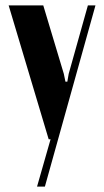

<svg xmlns="http://www.w3.org/2000/svg" viewBox="-20 -515 385 710"><path d="M140 -495 216 -242 222 -213H229L234 -242L305 -495H333L146 175H117L167 0H160L12 -495Z"/></svg>

Font: Moniqa Black Heading
Style: Regular
Weight: 900
Designer: Rajesh Rajput
Foundry: Rajesh Rajput
Version: Version 1.000